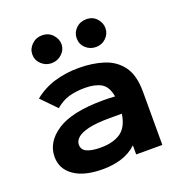

<svg xmlns="http://www.w3.org/2000/svg" viewBox="-127 -791 853 911"><g transform="rotate(-20 300.0 -336.0)"><path d="M240 12Q146 12 94.5 -24Q43 -60 43 -121Q43 -196 118.5 -245.5Q194 -295 353 -295Q364 -295 379 -294.5Q394 -294 411 -293Q402 -345 371 -362.5Q340 -380 289 -380Q245 -380 209.5 -370Q174 -360 141 -332L68 -407Q115 -445 172 -462Q229 -479 294 -479Q363 -479 419.5 -461Q476 -443 509.5 -397.5Q543 -352 543 -269V0H411V-46Q378 -15 334 -1.5Q290 12 240 12ZM171 -136Q171 -110 196 -99Q221 -88 264 -88Q329 -88 366.5 -114.5Q404 -141 413 -205Q396 -205 380 -205Q364 -205 352 -205Q284 -205 244.5 -195.5Q205 -186 188 -170.5Q171 -155 171 -136ZM183 -544Q153 -544 131.5 -564.5Q110 -585 110 -614Q110 -642 131.5 -663Q153 -684 183 -684Q216 -684 236.5 -662Q257 -640 257 -614Q257 -585 235 -564.5Q213 -544 183 -544ZM407 -544Q377 -544 355.5 -564Q334 -584 334 -614Q334 -643 355 -663.5Q376 -684 407 -684Q440 -684 459.5 -662Q479 -640 479 -614Q479 -585 458 -564.5Q437 -544 407 -544Z"/></g></svg>

Font: Inconsolata Expanded ExtraBold
Style: Regular
Weight: 800
Width: 7
Monospace: yes
Designer: Raph Levien, Cyreal, Brenton Simpson
Foundry: Raph Levien, Cyreal, Google
Version: Version 3.001; ttfautohint (v1.8.2.53-6de2)